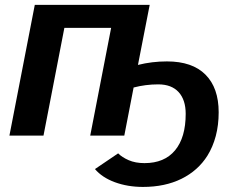

<svg xmlns="http://www.w3.org/2000/svg" viewBox="-20 -548 952 776"><path d="M818.4 81.1Q780.3 141.6 713.6 174.6Q647 207.5 557.6 207.5Q496.1 207.5 444.3 188.5Q392.6 169.4 363.8 135.3L457.5 71.8Q472.7 87.4 500 99.4Q527.3 111.3 564 111.3Q644.5 111.3 687.5 59.6Q730.5 7.8 730.5 -87.9Q730.5 -144.5 701.9 -175.8Q673.3 -207 619.6 -207Q568.4 -207 520 -194.3L482.4 0H344.7L429.2 -435.5H240.2L155.8 0H18.1L120.6 -528.3H585L537.6 -285.6Q594.2 -299.8 654.8 -299.8Q757.3 -299.8 810.5 -246.3Q863.8 -192.9 863.8 -94.2Q863.8 -42.5 852.1 1.7Q840.3 45.9 818.4 81.1Z"/></svg>

Font: Arimo
Style: Bold Italic
Weight: 700
Italic angle: -12°
Designer: Steve Matteson
Foundry: Monotype Imaging Inc.
Version: Version 1.33